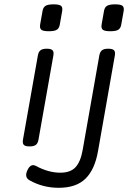

<svg xmlns="http://www.w3.org/2000/svg" viewBox="-20 -686 640 906"><path d="M490.2 -456.1Q470.7 -456.1 461.2 -448.7Q451.7 -441.4 448.7 -424.3L370.1 21.5Q360.4 77.1 336.4 103Q312.5 128.9 264.6 128.9Q208.5 128.9 149.9 97.2Q124.5 83.5 108.9 118.2Q94.2 150.4 119.1 164.6Q182.1 200.2 256.8 200.2Q339.4 200.2 383.3 157.2Q427.2 114.3 442.4 27.8L522 -424.3Q524.9 -441.4 518.1 -448.7Q511.2 -456.1 491.2 -456.1ZM200.2 -456.1Q180.7 -456.1 171.1 -448.7Q161.6 -441.4 158.7 -424.3L88.4 -26.9Q85.4 -9.8 92.3 -2.4Q99.1 4.9 119.1 4.9H120.1Q139.6 4.9 149.2 -2.4Q158.7 -9.8 161.6 -26.9L231.9 -424.3Q234.9 -441.4 228 -448.7Q221.2 -456.1 201.2 -456.1ZM180.7 -633.8 169.4 -570.3Q166.5 -552.7 175 -545.7Q183.6 -538.6 210.4 -538.6Q237.3 -538.6 248.3 -545.7Q259.3 -552.7 262.2 -570.3L273.4 -633.8Q276.4 -651.4 268.1 -658.4Q259.8 -665.5 232.9 -665.5Q206.1 -665.5 194.8 -658.4Q183.6 -651.4 180.7 -633.8ZM470.7 -633.8 459.5 -570.3Q456.5 -552.7 465.1 -545.7Q473.6 -538.6 500.5 -538.6Q527.3 -538.6 538.3 -545.7Q549.3 -552.7 552.2 -570.3L563.5 -633.8Q566.4 -651.4 558.1 -658.4Q549.8 -665.5 522.9 -665.5Q496.1 -665.5 484.9 -658.4Q473.6 -651.4 470.7 -633.8Z"/></svg>

Font: Courier Prime Code
Style: Italic
Weight: 400
Italic angle: -10°
Designer: Alan Dague-Greene
Foundry: Quote-Unquote Apps
Version: Version 3.18